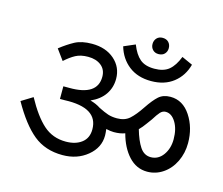

<svg xmlns="http://www.w3.org/2000/svg" viewBox="-94 -808 1044 900"><g transform="rotate(15 427.5 -358.0)"><path d="M551.2 -643.8Q551.2 -661.2 561.9 -672.5Q572.5 -683.8 590 -683.8Q608.8 -683.8 619.4 -672.5Q630 -661.2 630 -643.8Q630 -627.5 619.4 -616.2Q608.8 -605 590 -605Q572.5 -605 561.9 -616.2Q551.2 -627.5 551.2 -643.8ZM421.2 -597.5 476.2 -621.2Q493.8 -576.2 518.8 -555Q543.8 -533.8 588.8 -533.8Q633.8 -533.8 659.4 -555Q685 -576.2 702.5 -621.2L755 -597.5Q740 -541.2 696.9 -507.5Q653.8 -473.8 588.8 -473.8Q523.8 -473.8 480.6 -507.5Q437.5 -541.2 421.2 -597.5ZM832.5 -237.5Q832.5 -188.8 812.5 -147.5Q792.5 -106.2 757.5 -82.5Q722.5 -58.8 681.2 -58.8Q628.8 -58.8 591.2 -99.4Q553.8 -140 536.2 -206.2Q513.8 -197.5 482.5 -197.5Q467.5 -197.5 445 -202.5Q447.5 -182.5 447.5 -171.2Q447.5 -112.5 398.1 -71.9Q348.8 -31.2 277.5 -31.2Q193.8 -31.2 136.2 -78.1Q78.8 -125 22.5 -225L77.5 -258.8Q122.5 -176.2 167.5 -136.2Q212.5 -96.2 276.2 -96.2Q323.8 -96.2 353.1 -118.8Q382.5 -141.2 382.5 -183.8Q382.5 -288.8 222.5 -282.5H198.8V-343.8H227.5Q363.8 -342.5 363.8 -433.8Q363.8 -468.8 339.4 -488.1Q315 -507.5 276.2 -507.5Q240 -507.5 215.6 -494.4Q191.2 -481.2 165 -457.5L127.5 -508.8Q162.5 -536.2 195 -553.8Q227.5 -571.2 277.5 -571.2Q345 -571.2 386.9 -534.4Q428.8 -497.5 428.8 -441.2Q428.8 -398.8 406.2 -365.6Q383.8 -332.5 338.8 -312.5Q367.5 -305 390 -290Q417.5 -276.2 436.2 -270Q455 -263.8 480 -263.8Q517.5 -263.8 540.6 -284.4Q563.8 -305 591.2 -346.2Q618.8 -387.5 640.6 -406.9Q662.5 -426.2 697.5 -426.2Q757.5 -426.2 795 -369.4Q832.5 -312.5 832.5 -237.5ZM762.5 -237.5Q762.5 -287.5 742.5 -320Q722.5 -352.5 693.8 -352.5Q678.8 -352.5 667.5 -340Q656.2 -327.5 640 -301.2Q635 -295 621.2 -275.6Q607.5 -256.2 592.5 -241.2Q607.5 -188.8 627.5 -158.8Q647.5 -128.8 680 -128.8Q716.2 -128.8 739.4 -160.6Q762.5 -192.5 762.5 -237.5Z"/></g></svg>

Font: Cambay
Style: Regular
Weight: 400
Designer: Pooja Saxena
Foundry: Pooja Saxena
Version: Version 1.181;PS 001.181;hotconv 1.0.70;makeotf.lib2.5.58329